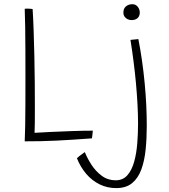

<svg xmlns="http://www.w3.org/2000/svg" viewBox="-20 -690 826 936"><path d="M100.5 -1Q102 -28.5 102.8 -77Q103.5 -125.5 103.8 -186.2Q104 -247 104 -312Q104 -377 103.8 -440.5Q103.5 -504 102.8 -557.8Q102 -611.5 100.5 -647Q103 -647.5 107 -647.8Q111 -648 114 -648Q121.5 -648 129 -647.2Q136.5 -646.5 139 -646Q142 -600.5 144 -541Q146 -481.5 147.5 -416.8Q149 -352 149.5 -289Q150 -226 150 -173.5Q150 -128 149.8 -93.8Q149.5 -59.5 148.5 -42.5Q178.5 -44.5 227.5 -46.8Q276.5 -49 331 -51Q385.5 -53 432.5 -53Q432 -46.5 431.2 -39.8Q430.5 -33 429.8 -26.8Q429 -20.5 428 -15.5Q376 -11.5 334.5 -9Q293 -6.5 256 -4.5Q216.5 -2.5 179.5 -1.8Q142.5 -1 100.5 -1ZM695.5 -76.5Q695.5 -16 690 38.8Q684.5 93.5 669 136Q653.5 178.5 624 202.8Q594.5 227 546.5 227Q503 227 465.8 208.8Q428.5 190.5 400.5 157.8Q372.5 125 355 81.5Q359.5 77 366.2 71.5Q373 66 380.5 60.8Q388 55.5 393.5 51.5Q405 80.5 425.5 112.5Q446 144.5 475.8 166.8Q505.5 189 543.5 189Q579.5 189 601.2 164Q623 139 634.2 98Q645.5 57 649.2 8.2Q653 -40.5 653 -88.5Q653 -133.5 650.2 -183Q647.5 -232.5 642.8 -284.5Q638 -336.5 631.2 -389.5Q624.5 -442.5 616 -495.5L654.5 -499.5Q664.5 -449 672.2 -394.8Q680 -340.5 685.2 -285.5Q690.5 -230.5 693 -177.5Q695.5 -124.5 695.5 -76.5ZM624.5 -669.5Q636.5 -669.5 644.8 -663.5Q653 -657.5 657.2 -648.2Q661.5 -639 661.5 -628.5Q661.5 -617 656.5 -608.8Q651.5 -600.5 642.5 -596.2Q633.5 -592 621.5 -592Q611 -592 601.8 -596.5Q592.5 -601 587 -609.2Q581.5 -617.5 581.5 -629.5Q581.5 -641.5 587 -650.5Q592.5 -659.5 602.2 -664.5Q612 -669.5 624.5 -669.5Z"/></svg>

Font: Grandstander Thin Thin
Style: Regular
Weight: 250
Version: Version 1.200